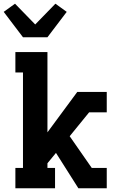

<svg xmlns="http://www.w3.org/2000/svg" viewBox="-20 -1016 640 1036"><path d="M403 0 282 -191 236 -135V-110H277V0H63V-110H104V-625H63V-735H236V-302L397 -520H556V-410H461L356 -281L475 -110H556V0ZM104 -815 0 -952 61 -996 170 -884 279 -996 340 -952 236 -815Z"/></svg>

Font: Iosevka HT Extrabold Extended
Style: Regular
Weight: 800
Width: 7
Monospace: yes
Designer: Belleve Invis
Foundry: Belleve Invis
Version: Version 32.3.0; ttfautohint (v1.8.4)